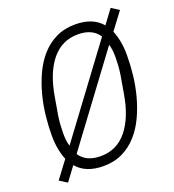

<svg xmlns="http://www.w3.org/2000/svg" viewBox="-137 -834 881 970"><g transform="rotate(-20 304.0 -349.0)"><path d="M261 12Q166 12 118 -45L63 29L22 3L91 -89Q80 -115 73.5 -148.5Q67 -182 67 -223Q67 -273 73 -328.5Q79 -384 93.5 -438.5Q108 -493 131 -542Q154 -591 187.5 -628.5Q221 -666 266 -688Q311 -710 369 -710Q464 -710 512 -653L567 -727L608 -701L539 -609Q550 -583 556.5 -549.5Q563 -516 563 -475Q563 -425 557 -369.5Q551 -314 536.5 -259.5Q522 -205 499 -156Q476 -107 442.5 -69.5Q409 -32 364 -10Q319 12 261 12ZM132 -307Q128 -281 126.5 -257.5Q125 -234 125 -214Q125 -193 127 -175.5Q129 -158 134 -144L477 -606Q443 -658 365 -658Q278 -658 223 -590Q168 -522 148 -400ZM265 -40Q352 -40 407 -108Q462 -176 482 -298L498 -391Q502 -417 503.5 -440.5Q505 -464 505 -484Q505 -505 503 -522.5Q501 -540 496 -554L153 -92Q187 -40 265 -40Z"/></g></svg>

Font: IBM Plex Mono Light
Style: Italic
Weight: 300
Italic angle: -9°
Monospace: yes
Designer: Mike Abbink, Paul van der Laan, Pieter van Rosmalen
Foundry: Bold Monday
Version: Version 2.3